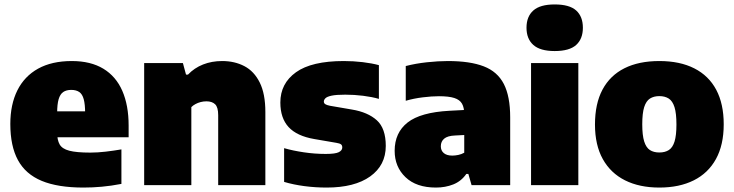

<svg xmlns="http://www.w3.org/2000/svg" viewBox="-20 -834 3307 865"><path d="M356 11Q240.5 11 167.8 -19.2Q95 -49.5 60.8 -112.8Q26.5 -176 26.5 -275.5Q26.5 -363 58.2 -426.8Q90 -490.5 151.8 -524.8Q213.5 -559 303.5 -559Q388.5 -559 445.5 -524.5Q502.5 -490 531 -424.8Q559.5 -359.5 559.5 -268.5V-215.5H148.5V-332.5H394L363.5 -324Q363.5 -364 357.2 -387Q351 -410 337 -419.5Q323 -429 301 -429Q279 -429 265 -419.5Q251 -410 244.2 -387.2Q237.5 -364.5 237.5 -324.5V-237Q237.5 -203 248.8 -183.2Q260 -163.5 292.2 -155Q324.5 -146.5 387 -146.5Q420 -146.5 456.2 -150.8Q492.5 -155 527 -161V-5.5Q480.5 3.5 438.8 7.2Q397 11 356 11Z M629.5 0V-550H804L818 -498H827Q855.5 -528 894.8 -543.5Q934 -559 981 -559Q1037 -559 1081 -536Q1125 -513 1150.2 -462.2Q1175.5 -411.5 1175.5 -329V0H963V-315Q963 -351 949.2 -364.2Q935.5 -377.5 910 -377.5Q896.5 -377.5 884 -374.2Q871.5 -371 860.8 -365.2Q850 -359.5 842 -351.5V0Z M1451.5 11Q1400.5 11 1351.2 4.5Q1302 -2 1260 -14.5V-166.5Q1300 -155 1349 -147.8Q1398 -140.5 1447.5 -140.5Q1491 -140.5 1506.5 -148.5Q1522 -156.5 1522 -169.5Q1522 -179 1516.5 -183.5Q1511 -188 1495.5 -190.5L1396.5 -207.5Q1317.5 -221 1280.2 -261.5Q1243 -302 1243 -372Q1243 -458 1313.5 -508.5Q1384 -559 1529 -559Q1572.5 -559 1614.2 -554Q1656 -549 1687 -540.5V-388.5Q1656 -397.5 1616 -402.5Q1576 -407.5 1535.5 -407.5Q1494.5 -407.5 1473.8 -403Q1453 -398.5 1446 -391.2Q1439 -384 1439 -376.5Q1439 -369 1445.2 -364.8Q1451.5 -360.5 1466.5 -357.5L1565.5 -340.5Q1637.5 -328.5 1677.8 -292Q1718 -255.5 1718 -176.5Q1718 -89.5 1647.8 -39.2Q1577.5 11 1451.5 11Z M1944 11Q1855.5 11 1806.8 -35.8Q1758 -82.5 1758 -154.5Q1758 -236 1816.2 -282Q1874.5 -328 2005.5 -335L2100 -340L2124 -228.5L2029 -223.5Q1996 -222 1981 -209.2Q1966 -196.5 1966 -175Q1966 -155.5 1979.5 -144.2Q1993 -133 2017.5 -133Q2030.5 -133 2044.8 -136Q2059 -139 2071.5 -146V-319.5Q2071.5 -349 2061.5 -366.8Q2051.5 -384.5 2026.8 -392.5Q2002 -400.5 1957.5 -400.5Q1925.5 -400.5 1884.8 -395.5Q1844 -390.5 1808 -380V-536.5Q1852.5 -548 1903.5 -553.5Q1954.5 -559 1998 -559Q2097.5 -559 2159.2 -535.2Q2221 -511.5 2249.8 -455.8Q2278.5 -400 2278.5 -305V0H2104.5L2090 -50.5H2081Q2058 -17.5 2022.2 -3.2Q1986.5 11 1944 11Z M2372.5 0V-550H2585.5V0ZM2479 -604Q2413.5 -604 2382.8 -631.5Q2352 -659 2352 -709Q2352 -759.5 2382.8 -786.8Q2413.5 -814 2479 -814Q2545.5 -814 2575.8 -786.8Q2606 -759.5 2606 -709Q2606 -659 2575.8 -631.5Q2545.5 -604 2479 -604Z M2950.5 11Q2861 11 2796 -21.5Q2731 -54 2695.8 -117.2Q2660.5 -180.5 2660.5 -273Q2660.5 -367 2694.5 -430.5Q2728.5 -494 2793.2 -526.5Q2858 -559 2950.5 -559Q3043 -559 3108 -526Q3173 -493 3206.8 -429.5Q3240.5 -366 3240.5 -274Q3240.5 -181 3205.5 -117.5Q3170.5 -54 3105.5 -21.5Q3040.5 11 2950.5 11ZM2950.5 -147Q2976 -147 2993.2 -158Q3010.5 -169 3019 -196.5Q3027.5 -224 3027.5 -273Q3027.5 -323.5 3018.8 -351.2Q3010 -379 2992.8 -390Q2975.5 -401 2950.5 -401Q2925.5 -401 2908.2 -390Q2891 -379 2882.2 -351.5Q2873.5 -324 2873.5 -274Q2873.5 -224.5 2882.2 -196.8Q2891 -169 2908 -158Q2925 -147 2950.5 -147Z"/></svg>

Font: Encode Sans Condensed Thin Black
Style: Regular
Weight: 900
Version: Version 3.002